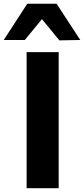

<svg xmlns="http://www.w3.org/2000/svg" viewBox="-66 -986 441 1006"><path d="M73.5 0Q73.5 -57.5 73.5 -111.5Q73.5 -165.5 73.5 -232.5V-474.5Q73.5 -543.5 73.5 -599Q73.5 -654.5 73.5 -713H241.5Q241.5 -654.5 241.5 -599Q241.5 -543.5 241.5 -474.5V-232.5Q241.5 -165.5 241.5 -111.5Q241.5 -57.5 241.5 0ZM245 -774.5Q218 -808 190.5 -841.2Q163 -874.5 135 -908.5H172.5Q145 -875 118 -842.2Q91 -809.5 64 -776.5H-46.5Q-16 -823.5 15 -871Q46 -918.5 77 -966.5H230.5Q261.5 -918.5 292.8 -871Q324 -823.5 354.5 -776.5Z"/></svg>

Font: Commissioner Thin
Style: Bold
Weight: 700
Version: Version 1.001;gftools[0.9.23]